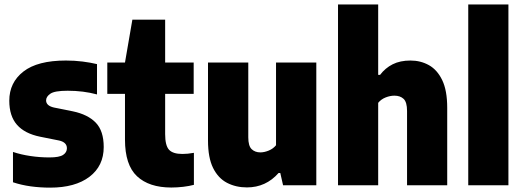

<svg xmlns="http://www.w3.org/2000/svg" viewBox="-20 -828 2340 858"><path d="M204 10.5Q159.5 10.5 117.5 4.8Q75.5 -1 38 -13.5V-149Q74 -137 115.8 -130.8Q157.5 -124.5 201 -124.5Q245 -124.5 262 -135.8Q279 -147 279 -165.5Q279 -192 244.5 -200L159.5 -217Q90.5 -231 56 -270.2Q21.5 -309.5 21.5 -378Q21.5 -459 84.5 -508.2Q147.5 -557.5 274.5 -557.5Q313.5 -557.5 349 -553Q384.5 -548.5 413.5 -541.5V-406Q352.5 -422.5 282.5 -422.5Q224 -422.5 205 -409.2Q186 -396 186 -379.5Q186 -355.5 221 -347.5L305.5 -330.5Q372.5 -316.5 408 -279.8Q443.5 -243 443.5 -171Q443.5 -86.5 379.8 -38Q316 10.5 204 10.5Z M745.5 10Q646 10 592.2 -40.5Q538.5 -91 538.5 -204V-408.5H459.5V-548.5H538.5L571.5 -740H718V-548.5H845.5V-408.5H718V-228.5Q718 -178 735.2 -159Q752.5 -140 795 -140Q806.5 -140 819 -141.2Q831.5 -142.5 846.5 -145V-2Q826 3.5 798.8 6.8Q771.5 10 745.5 10Z M1083.5 9.5Q1034 9.5 994.5 -11Q955 -31.5 932.2 -77.5Q909.5 -123.5 909.5 -200V-548.5H1089.5V-214.5Q1089.5 -176 1104.5 -161.5Q1119.5 -147 1143.5 -147Q1161 -147 1181 -155.2Q1201 -163.5 1213.5 -179V-548.5H1393.5V0H1245L1232.5 -55H1225Q1168 9.5 1083.5 9.5Z M1490.5 0V-808H1670V-493.5H1678.5Q1701.5 -524 1734.8 -540.8Q1768 -557.5 1814.5 -557.5Q1859.5 -557.5 1896.8 -536.8Q1934 -516 1956.2 -469.8Q1978.5 -423.5 1978.5 -346.5V0H1799V-332Q1799 -371.5 1783.8 -386Q1768.5 -400.5 1742.5 -400.5Q1723.5 -400.5 1703.2 -392.5Q1683 -384.5 1670 -368.5V0Z M2072.5 0V-808H2252V0Z"/></svg>

Font: Encode Sans SemiCondensed SemiCondensed ExtraBold
Style: Regular
Weight: 800
Width: 4
Designer: Multiple Designers
Foundry: Impallari Type
Version: Version 3.000; ttfautohint (v1.8.3) -l 8 -r 50 -G 200 -x 14 